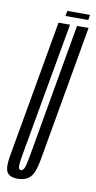

<svg xmlns="http://www.w3.org/2000/svg" viewBox="-109 -768 408 812"><g transform="rotate(10 94.5 -362.0)"><path d="M27.5 5Q63.5 5 82 -14.8Q100.5 -34.5 110.5 -90.5L213 -675H163.5L62.5 -98.5Q55 -56.5 49.5 -45Q44 -33.5 35 -33.5Q27 -33.5 25.2 -45Q23.5 -56.5 31 -98.5L133.5 -675H84L-19 -90.5Q-29.5 -34.5 -18.2 -14.8Q-7 5 27.5 5ZM108 -708H206L209.5 -730.5H112Z"/></g></svg>

Font: Anybody UltraCondensed Light
Style: Italic
Weight: 300
Width: 1
Italic angle: -10°
Version: Version 1.113;gftools[0.9.25]